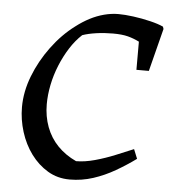

<svg xmlns="http://www.w3.org/2000/svg" viewBox="-50 -697 667 754"><g transform="rotate(5 284.0 -320.0)"><path d="M252 12Q204 12 165.5 -11Q127 -34 99 -72Q71 -110 56 -158Q41 -206 41 -255Q41 -316 65 -378Q89 -440 130 -495.5Q171 -551 222 -589Q248 -609 275 -623Q302 -637 330.5 -644.5Q359 -652 387 -652Q412 -652 446 -647.5Q480 -643 513 -635Q546 -627 565 -618L568 -609L525 -440H476V-551Q454 -562 431 -568Q408 -574 372 -574Q338 -574 306.5 -569.5Q275 -565 252 -557Q226 -533 205 -500Q184 -467 168.5 -429Q153 -391 145 -351.5Q137 -312 137 -275Q137 -227 152.5 -185.5Q168 -144 198 -113Q228 -82 271 -62Q305 -62 345 -73Q385 -84 424 -100Q463 -116 494 -129L509 -92Q472 -65 430.5 -41Q389 -17 344.5 -2.5Q300 12 252 12Z"/></g></svg>

Font: Labrada
Style: Italic
Weight: 400
Italic angle: -7°
Designer: Mercedes Jáuregui
Foundry: Omnibus-Type Team
Version: Version 1.000